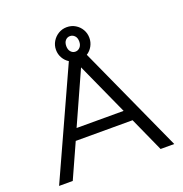

<svg xmlns="http://www.w3.org/2000/svg" viewBox="-143 -944 1021 1070"><g transform="rotate(-20 367.5 -408.5)"><path d="M709 0H628L536 -204H199L107 0H26L315 -635Q294 -648 281.5 -670Q269 -692 269 -718Q269 -745 282.5 -767.5Q296 -790 318.5 -803.5Q341 -817 368 -817Q396 -817 418.5 -803.5Q441 -790 454 -767.5Q467 -745 467 -718Q467 -692 454.5 -669.5Q442 -647 421 -634ZM228 -270H507L367 -579ZM407 -718Q407 -740 395.5 -752Q384 -764 368 -764Q352 -764 341 -752Q330 -740 330 -718Q330 -697 341 -684.5Q352 -672 368 -672Q384 -672 395.5 -684.5Q407 -697 407 -718Z"/></g></svg>

Font: Nata Sans
Style: Regular
Weight: 400
Designer: Daniel Uzquiano Cruz
Version: Version 1.001